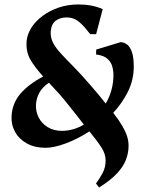

<svg xmlns="http://www.w3.org/2000/svg" viewBox="-20 -647 665 860"><path d="M424 192.9 409.9 174.9Q425.8 153.6 439.4 128.5Q453.1 103.4 453.1 71.1Q453.1 43.3 435.2 14.8Q417.2 -13.6 380.4 -58.6Q326.5 -23.6 273.7 -4.3Q220.9 15 184.1 15Q135.5 15 100.2 -4.6Q64.9 -24.1 47.1 -57Q29.2 -89.9 31.9 -128.9Q35.6 -185.6 71.8 -227.6Q108 -269.5 173.3 -304.6Q136.1 -345.3 116 -380.1Q95.9 -415 99.1 -462Q101.8 -493.2 120.4 -522.7Q139 -552.1 170.7 -575.7Q202.4 -599.4 243.2 -613.2Q284.1 -627 330.9 -627Q361.2 -627 388.6 -622Q416 -617 440 -606L410.5 -493.9L383.9 -494.1Q360.4 -525.1 342.9 -541.3Q325.5 -557.5 310.5 -563.2Q295.5 -568.9 277.1 -568.9Q250.1 -568.9 230.1 -554.6Q210.1 -540.2 207.1 -506Q205.7 -479.1 217.4 -456.1Q229 -433.1 252.4 -407.7Q275.7 -382.2 310.1 -347.7Q344.4 -313.1 388.1 -262.1Q406.5 -240.6 423 -221.1Q439.5 -201.6 453.5 -183.1Q470.2 -211.4 479.2 -243.9Q488.1 -276.5 488.1 -310Q488.1 -330.3 482.7 -349.8Q477.2 -369.4 460.9 -384Q444.5 -398.6 410.1 -403.1L411.1 -425L519.9 -458.1Q533.4 -458.1 546.9 -449.4Q560.5 -440.6 569.8 -416.9Q579.1 -393.3 579.1 -348.1Q579.1 -289.5 553.4 -237.2Q527.6 -185 487.2 -141.7Q512.7 -109.1 527.5 -83.6Q542.2 -58.1 549.1 -37Q555.9 -15.9 555.9 6.1Q555.9 37.4 544.2 68.3Q532.6 99.3 503.9 129.9Q475.2 160.5 424 192.9ZM257.1 -60.9Q283.4 -60.9 308.2 -68.2Q333.1 -75.5 355.5 -88.9Q341.5 -107.1 325.6 -127.6Q309.6 -148 291.1 -171Q266.6 -202.8 243.4 -228.6Q220.2 -254.5 199.1 -276.4Q168.9 -255.5 156 -231.4Q143.1 -207.2 141.1 -179.1Q139.4 -147.6 153.3 -120.6Q167.2 -93.5 194.2 -77.2Q221.2 -60.9 257.1 -60.9Z"/></svg>

Font: Ancizar Serif Light
Style: Italic
Weight: 300
Italic angle: -4°
Designer: Cesar Puertas, Viviana Monsalve, Julian Moncada, Julian Prieto, Jose Castro, Felipe Aragon, Mariel Hernandez, Sara Alarc
Version: Version 8.100